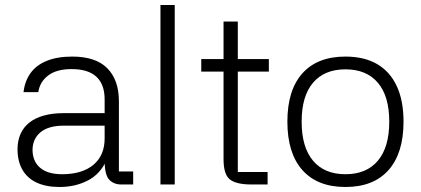

<svg xmlns="http://www.w3.org/2000/svg" viewBox="-20 -737 1683 767"><path d="M512 0H465Q434 0 416 -19.5Q398 -39 398 -96H405Q380 -41 330 -15.5Q280 10 218 10Q164 10 126.5 -7.5Q89 -25 69.5 -59Q50 -93 50 -141Q50 -175 62 -202Q74 -229 97.5 -247.5Q121 -266 155.5 -275.5Q190 -285 234 -285H398V-340Q398 -400 365 -430.5Q332 -461 266 -461Q206 -461 172.5 -435.5Q139 -410 133 -369H74Q79 -413 102 -445Q125 -477 167 -494Q209 -511 269 -511Q315 -511 350 -499.5Q385 -488 408 -465Q431 -442 443 -409Q455 -376 455 -332V-52H512ZM110 -142Q109 -94 139.5 -67.5Q170 -41 228 -41Q308 -41 353 -78.5Q398 -116 398 -184V-235H235Q175 -235 143.5 -210Q112 -185 110 -142Z M678 0H621V-717H678Z M1054 -451H930V-50H1049V0H985Q924 0 898.5 -20Q873 -40 873 -101V-451H784V-501H873V-651H930V-501H1054Z M1360 10Q1248 10 1188 -57.5Q1128 -125 1128 -251Q1128 -377 1188 -444Q1248 -511 1360 -511Q1435 -511 1486.5 -481Q1538 -451 1565 -393Q1592 -335 1592 -251Q1592 -125 1532 -57.5Q1472 10 1360 10ZM1360 -41Q1444 -41 1489.5 -95Q1535 -149 1535 -251Q1535 -353 1489.5 -406.5Q1444 -460 1360 -460Q1276 -460 1230.5 -406.5Q1185 -353 1185 -251Q1185 -149 1230.5 -95Q1276 -41 1360 -41Z"/></svg>

Font: 42dot Sans Light
Style: Regular
Weight: 300
Designer: 42dot
Version: Version 1.000